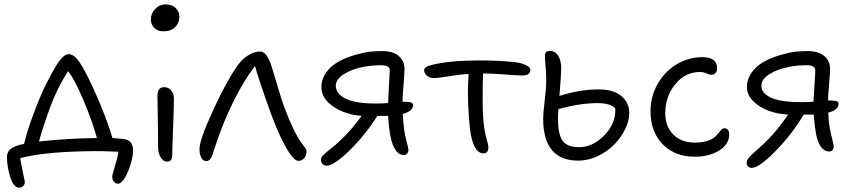

<svg xmlns="http://www.w3.org/2000/svg" viewBox="-20 -732 3934 883"><path d="M522.9 112.8Q510.7 112.8 503.4 103Q496.1 93.3 496.1 80.1Q496.1 72.8 508.3 33.4Q520.5 -5.9 524.9 -34.2Q461.9 -37.1 442.9 -37.1Q195.8 -37.1 73.2 -4.9Q76.2 19.5 85.2 60.1Q94.2 100.6 94.2 106Q94.2 115.7 86.9 123.3Q79.6 130.9 67.9 130.9Q41 130.9 25.9 78.1Q12.2 32.7 12.2 -9.8Q12.2 -30.8 25.1 -43.7Q38.1 -56.6 67.9 -64.9Q78.1 -68.4 90.8 -69.8Q104 -126 129.6 -196.3Q155.3 -266.6 181.2 -323.2Q198.2 -357.9 209 -378.4Q219.7 -398.9 236.6 -427Q253.4 -455.1 268.1 -469Q282.7 -482.9 294.9 -482.9Q312.5 -482.9 328.6 -466.8Q344.7 -450.7 365.2 -414.1Q395.5 -359.9 435.8 -265.1Q476.1 -170.4 497.1 -97.2Q519.5 -95.7 546.9 -92.8Q570.8 -89.8 581.3 -77.1Q591.8 -64.5 591.8 -38.1Q591.8 -16.1 582 19Q572.3 54.2 555.4 83.5Q538.6 112.8 522.9 112.8ZM211.9 -242.2Q178.2 -150.9 159.2 -81.1Q287.1 -95.7 425.8 -97.2Q402.8 -179.7 362.3 -274.7Q321.8 -369.6 293 -404.8Q243.2 -326.7 211.9 -242.2Z M731.9 -587.9Q705.6 -587.9 689.7 -603.5Q673.8 -619.1 673.8 -642.1Q673.8 -670.4 693.8 -691.2Q713.9 -711.9 742.2 -711.9Q771 -711.9 788.1 -694.8Q805.2 -677.7 805.2 -655.8Q805.2 -627 785.6 -607.4Q766.1 -587.9 731.9 -587.9ZM748 11.2Q731 11.2 719 -8.3Q707 -27.8 707 -53.2Q707 -127.4 705.6 -196.5Q704.1 -265.6 704.1 -291Q704.1 -331.1 734.9 -331.1Q753.4 -331.1 766.4 -317.4Q779.3 -303.7 779.8 -279.8Q780.3 -253.9 776.1 -147.2Q772 -40.5 772 -17.1Q772 11.2 748 11.2Z M929.7 8.8Q914.1 8.8 905.8 -6.6Q897.5 -22 897.5 -45.9Q897.5 -91.3 963.9 -232.9Q992.7 -296.4 1025.9 -355.5Q1059.1 -414.6 1079.6 -439.9Q1101.1 -466.8 1127 -481Q1152.8 -495.1 1176.8 -495.1Q1203.1 -495.1 1223.6 -442.9Q1231.4 -420.9 1252.7 -348.1Q1273.9 -275.4 1287.6 -238.8Q1328.6 -128.4 1366.7 -74.2Q1370.1 -69.8 1375.7 -62.5Q1381.3 -55.2 1383.5 -52Q1385.7 -48.8 1387.7 -44.7Q1389.6 -40.5 1389.6 -37.1Q1389.6 -17.1 1378.9 -4.6Q1368.2 7.8 1352.5 7.8Q1317.4 7.8 1251.5 -144Q1232.4 -189.9 1200.7 -280.3Q1168.9 -370.6 1152.8 -428.2Q1103 -364.7 1054 -266.1Q1004.9 -167.5 967.8 -53.2Q966.8 -50.3 964.6 -43.2Q962.4 -36.1 961.4 -33Q960.4 -29.8 958.3 -23.7Q956.1 -17.6 954.6 -14.6Q953.1 -11.7 950.9 -7.1Q948.7 -2.4 946.5 -0.2Q944.3 2 941.7 4.4Q939 6.8 936 7.8Q933.1 8.8 929.7 8.8Z M1482.4 29.8Q1470.7 29.8 1463.4 22Q1456.1 14.2 1456.1 3.9Q1456.1 -6.8 1464.6 -16.4Q1473.1 -25.9 1497.1 -44.9Q1573.2 -103 1643.1 -199.2Q1570.3 -204.1 1514.2 -241Q1458 -277.8 1458 -332Q1458 -377.9 1495.6 -417.2Q1533.2 -456.5 1615.2 -480Q1655.3 -491.2 1679.4 -494.1Q1703.6 -497.1 1737.3 -497.1Q1787.6 -497.1 1814 -474.4Q1840.3 -451.7 1840.3 -416Q1840.3 -396 1835.7 -340.1Q1831.1 -284.2 1831.1 -264.2Q1865.7 -264.2 1873 -259.8Q1879.4 -255.9 1879.4 -248Q1879.4 -220.7 1832 -208Q1835.4 -158.2 1839.4 -130.9Q1841.8 -113.3 1850.1 -80.8Q1858.4 -48.3 1858.4 -43Q1858.4 -32.7 1852.5 -25.9Q1846.7 -19 1837.4 -19Q1798.3 -19 1779.3 -88.9Q1768.6 -131.3 1765.1 -199.2H1744.1H1715.3Q1660.6 -111.8 1588.4 -41Q1516.1 29.8 1482.4 29.8ZM1524.4 -337.9Q1524.4 -301.3 1568.4 -278.6Q1612.3 -255.9 1710.4 -255.9Q1731 -255.9 1765.1 -257.8Q1765.6 -285.2 1769 -341.1Q1772.5 -397 1772.5 -408.2Q1772.5 -432.1 1732.4 -432.1Q1695.8 -432.1 1658.2 -425.8Q1600.6 -415.5 1562.5 -391.6Q1524.4 -367.7 1524.4 -337.9Z M2203.1 -26.9Q2166 -26.9 2148.9 -97.2Q2141.6 -126 2136.7 -190.2Q2131.8 -254.4 2131.8 -316.9Q2131.8 -332 2134.8 -392.1Q2090.8 -389.2 2043.2 -381.1Q1995.6 -373 1976.1 -373Q1956.1 -373 1943.4 -383.8Q1930.7 -394.5 1930.7 -409.2Q1930.7 -417 1938.2 -422.6Q1945.8 -428.2 1964.8 -433.1Q2043.9 -454.1 2192.9 -454.1Q2269 -454.1 2341.8 -446.8Q2376 -443.4 2397.5 -433.3Q2418.9 -423.3 2418.9 -412.1Q2418.9 -384.8 2382.8 -384.8Q2362.3 -384.8 2303 -389.4Q2243.7 -394 2208 -394H2201.7Q2199.7 -357.9 2199.7 -261.2Q2199.7 -210.4 2203.9 -170.4Q2208 -130.4 2212.9 -111.6Q2217.8 -92.8 2221.9 -77.1Q2226.1 -61.5 2226.1 -54.2Q2226.1 -26.9 2203.1 -26.9Z M2639.2 6.8Q2478 6.8 2478 -187Q2478 -210.4 2485.1 -270.5Q2492.2 -330.6 2492.2 -356.9Q2492.2 -391.1 2489 -428.2Q2485.8 -465.3 2485.8 -469.2Q2485.8 -485.4 2490.7 -491.7Q2495.6 -498 2508.8 -498Q2533.7 -498 2547.4 -475.3Q2561 -452.6 2561 -418.9Q2561 -388.7 2552.7 -291Q2647 -320.8 2732.9 -320.8Q2801.3 -320.8 2837.6 -290.3Q2874 -259.8 2874 -212.9Q2874 -175.8 2854.2 -136.2Q2834.5 -96.7 2802.7 -65.2Q2771 -33.7 2727.3 -13.4Q2683.6 6.8 2639.2 6.8ZM2545.9 -189.9Q2545.9 -116.7 2566.4 -85.9Q2586.9 -55.2 2643.1 -55.2Q2705.1 -55.2 2757.6 -107.9Q2810.1 -160.6 2810.1 -228Q2810.1 -239.3 2787.4 -248.5Q2764.6 -257.8 2729 -257.8Q2645.5 -257.8 2547.9 -230Q2545.9 -199.7 2545.9 -189.9Z M3176.8 -11.2Q3083.5 -11.2 3027.6 -68.6Q2971.7 -126 2971.7 -220.2Q2971.7 -288.6 3004.4 -345.9Q3037.1 -403.3 3092 -436.3Q3147 -469.2 3210.4 -469.2Q3277.8 -469.2 3277.8 -418Q3277.8 -404.8 3271 -396.5Q3264.2 -388.2 3251.5 -388.2Q3242.2 -388.2 3228.8 -394.5Q3215.3 -400.9 3198.7 -400.9Q3131.8 -400.9 3085.7 -345Q3039.6 -289.1 3039.6 -210.9Q3039.6 -149.4 3076.9 -112.8Q3114.3 -76.2 3174.8 -76.2Q3207 -76.2 3230 -83Q3252.9 -89.8 3264.4 -99.4Q3275.9 -108.9 3283.4 -118.7Q3291 -128.4 3297.4 -135.3Q3303.7 -142.1 3311.5 -142.1Q3333.5 -142.1 3333.5 -112.8Q3333.5 -68.8 3287.6 -40Q3241.7 -11.2 3176.8 -11.2Z M3437.5 40Q3426.8 40 3420.4 33.2Q3414.1 26.4 3414.1 17.1Q3414.1 5.4 3422.6 -5.4Q3431.2 -16.1 3454.1 -36.1Q3497.6 -73.7 3532.5 -112.1Q3567.4 -150.4 3604.5 -205.1Q3557.6 -207 3514.9 -222.7Q3472.2 -238.3 3443.6 -267.3Q3415 -296.4 3415 -332Q3415 -377.9 3452.6 -417.2Q3490.2 -456.5 3572.3 -480Q3612.3 -491.2 3636.5 -494.1Q3660.6 -497.1 3694.3 -497.1Q3744.6 -497.1 3771 -474.4Q3797.4 -451.7 3797.4 -416Q3797.4 -397 3792.7 -343.3Q3788.1 -289.6 3788.1 -270Q3822.8 -270 3830.1 -265.6Q3836.4 -261.7 3836.4 -253.9Q3836.4 -226.6 3789.1 -213.9Q3790.5 -177.2 3795.4 -147Q3797.9 -129.4 3806.2 -96.9Q3814.5 -64.5 3814.5 -59.1Q3814.5 -48.8 3808.6 -42Q3802.7 -35.2 3793.5 -35.2Q3772.5 -35.2 3757.8 -54Q3743.2 -72.8 3735.4 -105Q3727.5 -139.2 3722.2 -205.1H3701.2H3676.3Q3621.6 -113.3 3546.1 -36.6Q3470.7 40 3437.5 40ZM3481.4 -337.9Q3481.4 -303.7 3525.4 -283Q3569.3 -262.2 3667.5 -262.2Q3689 -262.2 3721.2 -264.2Q3722.2 -286.6 3725.8 -341.1Q3729.5 -395.5 3729.5 -408.2Q3729.5 -432.1 3689.5 -432.1Q3652.8 -432.1 3615.2 -425.8Q3557.6 -415.5 3519.5 -391.6Q3481.4 -367.7 3481.4 -337.9Z"/></svg>

Font: Shantell Sans Irregular
Style: Regular
Weight: 300
Designer: Stephen Nixon, Anya Danilova, Shantell Martin
Foundry: Arrow Type
Version: Version 1.006;[9816181b4]